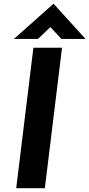

<svg xmlns="http://www.w3.org/2000/svg" viewBox="-20 -986 468 1006"><path d="M305 -736 215 0H65L155 -736ZM302 -782 244 -844 179 -782H53L260 -966H261L428 -782Z"/></svg>

Font: Josefin Sans
Style: Bold Italic
Weight: 700
Italic angle: -7°
Designer: Santiago Orozco
Foundry: Typemade
Version: Version 2.000